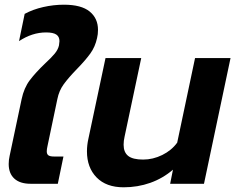

<svg xmlns="http://www.w3.org/2000/svg" viewBox="-20 -782 1001 817"><path d="M17 -84Q17 -102 21 -119L72 -360Q82 -408 107 -441Q132 -474 173 -513Q199 -537 213 -554Q227 -571 231 -589Q233 -603 233 -607Q233 -626 219.5 -635Q206 -644 176 -644Q117 -644 61 -607L85 -723Q120 -742 164 -752Q208 -762 252 -762Q326 -762 361.5 -733Q397 -704 397 -655Q397 -636 393 -620Q385 -583 364.5 -554.5Q344 -526 308 -489Q272 -452 251.5 -424Q231 -396 224 -360L182 -160Q179 -147 179 -138Q179 -126 186 -121Q193 -116 210 -116H250L226 0H110Q65 0 41 -22Q17 -44 17 -84Z M350 -138Q350 -164 356 -191L429 -535H581L510 -200Q506 -183 506 -166Q506 -134 525.5 -118.5Q545 -103 589 -103Q631 -103 670.5 -122.5Q710 -142 734 -175L810 -535H961L848 0H704L716 -60Q673 -23 619.5 -4Q566 15 506 15Q432 15 391 -27Q350 -69 350 -138Z"/></svg>

Font: Prompt Semibold
Style: Italic
Weight: 600
Italic angle: -12°
Designer: Katatrad Team
Foundry: CadsonDemak
Version: Version 1.000